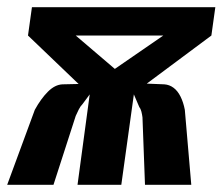

<svg xmlns="http://www.w3.org/2000/svg" viewBox="-37 -515 620 535"><path d="M-17 0 60 -209Q77 -240 96.5 -259.5Q116 -279 137 -280L182 -281L41 -416L52 -495H563L552 -416L372 -282L421 -280Q435 -279 446.5 -270.5Q458 -262 466 -246Q474 -230 478 -209L496 0H367L360 -188Q359 -196 357 -204Q355 -212 351 -217L336 -252L301 0H179L213 -252L193 -225Q187 -219 182.5 -210Q178 -201 174 -192L112 0ZM283 -323 418 -416H174Z"/></svg>

Font: Alumni Sans ExtraBold
Style: Italic
Weight: 800
Italic angle: -8°
Designer: Robert E. Leuschke
Foundry: Robert E. Leuschke
Version: Version 1.016